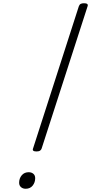

<svg xmlns="http://www.w3.org/2000/svg" viewBox="-20 -1150 561 1184"><path d="M205 -216Q176 -216 184 -235L466 -1111Q470 -1122 477.5 -1126Q485 -1130 498 -1130Q527 -1130 520 -1111L237 -235Q235 -227 227.5 -221.5Q220 -216 205 -216ZM138 14Q121 14 109.5 4Q98 -6 98 -23Q98 -50 114 -69Q130 -88 157 -88Q174 -88 185.5 -78.5Q197 -69 197 -51Q197 -25 181.5 -5.5Q166 14 138 14Z"/></svg>

Font: Playwrite CU ExtraLight
Style: Regular
Weight: 250
Designer: Veronika Burian, José Scaglione
Foundry: TypeTogether
Version: Version 1.002